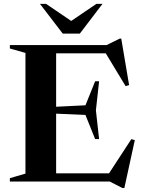

<svg xmlns="http://www.w3.org/2000/svg" viewBox="-20 -938 736 992"><path d="M492 -518 475.5 -368 492 -219.5H471.5L421.5 -344L208.5 -353.5V-383.5L421.5 -394L471.5 -518ZM647 -498.5 629 -493 515 -681.5 585.5 -662.5H178V-705H530.5L598.5 -738.5H606.5ZM532 -25 658.5 -219 676.5 -214 622.5 33.5H612.5L547 0H178V-42.5H596.5ZM31 0V-17.5L111.5 -41V-664.5L31 -687.5V-705H270V0ZM369 -815.5H327L478 -918H509.5L392.5 -764.5H304L186.5 -918H218Z"/></svg>

Font: Newsreader 60pt SemiBold
Style: Regular
Weight: 600
Designer: Hugues Gentile
Foundry: Production Type
Version: Version 1.003